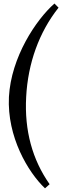

<svg xmlns="http://www.w3.org/2000/svg" viewBox="-20 -780 347 1071"><path d="M256.8 247.6C160.6 110.8 115.7 -51.3 126 -239.3C135.7 -427.2 197.8 -600.1 306.6 -737.3L283.7 -760.3C180.7 -669.4 42 -461.4 29.8 -239.3C19 -17.1 135.7 179.7 231 270.5Z"/></svg>

Font: Lora Italic
Style: Regular
Weight: 400
Italic angle: -3°
Designer: Olga Karpushina, Alexei Vanyashin
Foundry: Cyreal
Version: Version 1.011;PS 001.011;hotconv 1.0.70;makeotf.lib2.5.58329